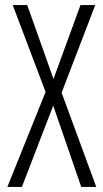

<svg xmlns="http://www.w3.org/2000/svg" viewBox="-20 -734 406 754"><path d="M358 0H299L189 -319L66 0H9L159 -373L30 -714H87L190 -424L296 -714H354L222 -370Z"/></svg>

Font: Noto Sans Sinhala UI ExtraCondensed Light
Style: Regular
Weight: 300
Width: 2
Designer: Jelle Bosma - Monotype Design Team
Foundry: Monotype Imaging Inc.
Version: Version 2.006; ttfautohint (v1.8.4.7-5d5b)